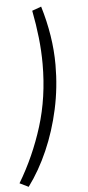

<svg xmlns="http://www.w3.org/2000/svg" viewBox="-92 -751 450 977"><g transform="rotate(-5 133.5 -263.0)"><path d="M14 191 -31 169Q47 39 93 -108.5Q139 -256 139 -426Q139 -492 131.5 -560Q124 -628 110 -700L157 -717Q180 -641 192 -565.5Q204 -490 204 -416Q204 -300 180 -190Q156 -80 113.5 17Q71 114 14 191Z"/></g></svg>

Font: Nunito Sans Light
Style: Italic
Weight: 300
Italic angle: -9°
Designer: Vernon Adams
Foundry: Vernon Adams
Version: Version 3.006; ttfautohint (v1.8.3)